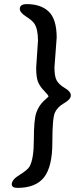

<svg xmlns="http://www.w3.org/2000/svg" viewBox="-20 -768 407 933"><path d="M194.3 93.3Q153.8 145 64.9 145Q37.1 145 37.1 127.4Q37.1 105 75.9 81.3Q114.7 57.6 124 40.5Q144.5 3.4 144.5 -90.8Q144.5 -185.1 156.2 -219.7Q168 -254.4 193.4 -278.3L201.7 -285.6Q215.8 -297.9 215.8 -298.8Q215.8 -305.2 196.5 -324.5Q177.2 -343.8 166.5 -365.7Q155.8 -387.7 155.8 -439L164.6 -570.8Q164.6 -627 146.5 -653.8Q137.2 -668 106.7 -687.7Q76.2 -707.5 76.2 -724.6Q76.2 -748 109.9 -748Q179.2 -748 217.3 -711.2Q255.4 -674.3 255.4 -585L244.6 -440.4Q244.6 -396.5 255.6 -376.7Q266.6 -356.9 295.4 -340.1Q324.2 -323.2 324.2 -304.2Q324.2 -285.2 291.5 -266.6Q258.8 -248 246.6 -220.5Q234.4 -192.9 234.4 -75.7Q234.4 41.5 194.3 93.3Z"/></svg>

Font: Averia Gruesa Libre
Style: Regular
Weight: 500
Italic angle: -1.70001°
Version: Version 1.001